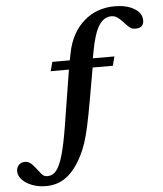

<svg xmlns="http://www.w3.org/2000/svg" viewBox="-191 -837 980 1153"><g transform="rotate(-5 298.5 -260.0)"><path d="M55 201Q85 201 107 174Q129 147 147 84.5Q165 22 182 -82L237 -425H127L142 -480H247L256 -525Q280 -644 357 -712Q434 -780 544 -780Q615 -780 661 -752.5Q707 -725 707 -681Q707 -635 657 -635Q641 -635 629.5 -641.5Q618 -648 603 -664Q581 -689 567 -701Q553 -713 542.5 -717.5Q532 -722 519 -722Q473 -722 443 -674.5Q413 -627 394 -523L386 -480H516L502 -425H380L345 -226Q329 -136 316 -76.5Q303 -17 289.5 23.5Q276 64 258 99Q216 181 163 220.5Q110 260 40 260Q-5 260 -42.5 246Q-80 232 -103 208Q-126 184 -126 156Q-126 133 -111.5 118.5Q-97 104 -75 104Q-58 104 -43.5 114Q-29 124 -11 148Q8 173 17.5 184Q27 195 35 198Q43 201 55 201Z"/></g></svg>

Font: Libre Baskerville
Style: Bold
Weight: 700
Designer: Pablo Impallari, Rodrigo Fuenzalida
Foundry: Pablo Impallari, Rodrigo Fuenzalida
Version: Version 1.051; ttfautohint (v1.8.4.7-5d5b)